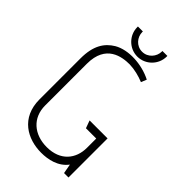

<svg xmlns="http://www.w3.org/2000/svg" viewBox="-252 -939 1042 1042"><g transform="rotate(45 268.5 -418.0)"><path d="M110 -507C110 -655 219 -669 277 -669C315 -668 354 -658 388 -644L401 -676C323 -716 217 -722 152 -684C99 -652 65 -601 65 -503V-189C65 -47 171 10 276 10C329 10 393 -3 432 -55L442 0H476V-300H338L354 -256H433V-185C433 -101 381 -33 276 -33C178 -33 110 -92 110 -187ZM163 -846V-841C163 -779 214 -728 276 -728C338 -728 389 -779 389 -841V-846H351V-841C351 -803 320 -765 276 -765C231 -765 201 -803 201 -841V-846Z"/></g></svg>

Font: Advent Pro
Style: Light
Weight: 300
Designer: Andreas Kalpakidis
Foundry: Andreas Kalpakidis
Version: Version 2.002 2007